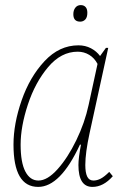

<svg xmlns="http://www.w3.org/2000/svg" viewBox="-20 -724 475 754"><path d="M33 -156Q33 -238 65 -330Q97 -422 155 -484Q213 -546 288 -546Q315 -546 337 -534.5Q359 -523 373 -504L396 -536H405L332 -202Q315 -124 315 -76Q315 -46 322.5 -30.5Q330 -15 347 -15Q361 -15 375.5 -22.5Q390 -30 409 -49L423 -32Q386 10 343 10Q288 10 288 -76Q288 -104 298 -156H294Q217 10 130 10Q33 10 33 -156ZM328 -312 363 -473Q351 -496 330.5 -508.5Q310 -521 285 -521Q220 -521 169 -460.5Q118 -400 89.5 -313.5Q61 -227 61 -156Q61 -86 79.5 -50.5Q98 -15 131 -15Q166 -15 206 -59.5Q246 -104 279.5 -173Q313 -242 328 -312ZM268 -668Q268 -684 276 -694Q284 -704 297 -704Q309 -704 316 -696.5Q323 -689 323 -674Q323 -656 315 -647.5Q307 -639 295 -639Q268 -639 268 -668Z"/></svg>

Font: Noto Serif NarrowThin
Style: Italic
Weight: 250
Width: 4
Italic angle: -12°
Designer: Monotype Design Team
Foundry: Monotype Imaging Inc.
Version: Version 1.001